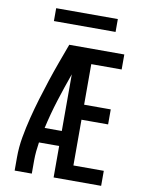

<svg xmlns="http://www.w3.org/2000/svg" viewBox="-99 -989 797 1058"><g transform="rotate(10 300.0 -460.5)"><path d="M58 0V-74Q58 -131 68 -187.5Q78 -244 92 -299.5Q106 -355 122.5 -410Q139 -465 157 -519.5Q175 -574 194.5 -627.5Q214 -681 234 -735H542V-651H372V-424H521V-340H372V-84H542V0H276V-176H163Q159 -151 156.5 -125Q154 -99 154 -73V0ZM180 -260H276V-577Q248 -499 223 -420Q198 -341 180 -260ZM128 -849V-921H473V-849Z"/></g></svg>

Font: Iosevka Fixed Curly Md Ex
Style: Regular
Weight: 500
Width: 7
Monospace: yes
Designer: Belleve Invis
Foundry: Belleve Invis
Version: Version 30.1.2